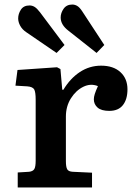

<svg xmlns="http://www.w3.org/2000/svg" viewBox="-20 -825 603 845"><path d="M58 0V-66L108 -69Q125 -71 131 -81Q137 -91 137 -118V-386Q137 -420 130.5 -431.5Q124 -443 100 -445L48 -448L57 -517L231 -529L246 -521L254 -430H259Q289 -480 331.5 -508Q374 -536 425 -536Q479 -536 510 -507.5Q541 -479 541 -432Q541 -388 521 -362.5Q501 -337 461 -337Q426 -337 409.5 -351.5Q393 -366 393 -388Q393 -398 397 -411Q401 -424 411 -446Q379 -459 346.5 -443Q314 -427 292 -392Q270 -357 270 -312V-116Q270 -91 275.5 -80.5Q281 -70 300 -69L385 -65V0ZM405 -592 281 -690Q247 -716 247 -748Q247 -768 260 -786.5Q273 -805 298 -805Q310 -805 320.5 -798.5Q331 -792 342 -775L439 -627ZM229 -592 96 -683Q78 -695 69 -711.5Q60 -728 60 -744Q60 -764 72 -782.5Q84 -801 110 -801Q122 -801 132.5 -794.5Q143 -788 156 -771L264 -627Z"/></svg>

Font: Literata 7pt SemiBold
Style: Regular
Weight: 600
Designer: Latin by Veronika Burian and Jose Scaglione. Greek by Irene Vlachou. Cyrillic by Vera Evstafieva.
Foundry: TypeTogether
Version: Version 3.002